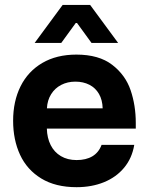

<svg xmlns="http://www.w3.org/2000/svg" viewBox="-20 -764 615 793"><path d="M34.2 -265.3Q34.2 -345.8 65 -407.7Q95.9 -469.5 154.8 -504Q213.8 -538.5 295.5 -538.5Q388.6 -538.5 443.4 -496.3Q498.1 -454.2 519.5 -391.3Q540.8 -328.4 540.8 -256.2V-232.8H173.5Q174.5 -194.2 189.3 -164.8Q204.1 -135.4 231.5 -119.2Q258.9 -102.9 296.5 -102.9Q335.4 -102.9 361.6 -118.5Q387.8 -134.1 399.5 -165.6H534.5Q525.3 -110.6 492.7 -71.4Q460.2 -32.1 409.5 -11.5Q358.9 9.1 296.2 9.1Q209.4 9.1 150.5 -26.8Q91.6 -62.7 62.9 -124.6Q34.2 -186.5 34.2 -265.3ZM291.4 -426.8Q258.7 -426.8 232.7 -413.3Q206.6 -399.8 191.1 -374.8Q175.5 -349.8 173.8 -316.7H404Q403.1 -351.2 388.8 -376.1Q374.4 -401 349.2 -413.9Q323.9 -426.8 291.4 -426.8ZM238.7 -743.6H295.5V-668.9H292.8L233.1 -586.8H123.2ZM357.9 -586.8 298.2 -668.9H295.5V-743.6H352.3L467.8 -586.8Z"/></svg>

Font: Wand UI Pro
Style: Regular
Weight: 400
Designer: Andreas Faust
Version: Version 1.003;FEAKit 1.0